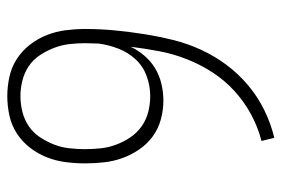

<svg xmlns="http://www.w3.org/2000/svg" viewBox="-146 -638 791 540"><g transform="rotate(-90 250.0 -367.5)"><path d="M133 8 124 -28Q163 -38 199 -57.5Q235 -77 265 -104.5Q295 -132 317 -166Q339 -200 354 -238Q369 -276 376.5 -316Q384 -356 389 -396Q379 -375 363.5 -357Q348 -339 328 -327Q308 -315 284.5 -309.5Q261 -304 238 -304Q211 -304 185 -311Q159 -318 137.5 -333.5Q116 -349 100.5 -371.5Q85 -394 76 -419Q67 -444 64 -470.5Q61 -497 61 -524Q61 -551 64.5 -578.5Q68 -606 78 -631.5Q88 -657 105 -679Q122 -701 145 -716Q168 -731 195.5 -737Q223 -743 250 -743Q277 -743 304.5 -737Q332 -731 355 -716Q378 -701 395 -679Q412 -657 422 -631.5Q432 -606 435.5 -578.5Q439 -551 439 -524Q439 -482 435 -440.5Q431 -399 424.5 -358Q418 -317 408 -276.5Q398 -236 380.5 -198Q363 -160 338 -126.5Q313 -93 281 -66Q249 -39 211.5 -20.5Q174 -2 133 8ZM250 -341Q279 -341 306.5 -351Q334 -361 353.5 -382Q373 -403 383.5 -430Q394 -457 398 -486Q398 -495 398.5 -504.5Q399 -514 399 -524Q399 -546 396.5 -568Q394 -590 386 -611Q378 -632 365.5 -651Q353 -670 334.5 -682.5Q316 -695 294 -700.5Q272 -706 250 -706Q228 -706 206 -700.5Q184 -695 165.5 -682.5Q147 -670 134.5 -651Q122 -632 114 -611.5Q106 -591 103.5 -568.5Q101 -546 101 -524Q101 -501 103.5 -479Q106 -457 114 -436Q122 -415 134.5 -396.5Q147 -378 165.5 -365Q184 -352 206 -346.5Q228 -341 250 -341Z"/></g></svg>

Font: Iosevka Term Curly Extralight
Style: Regular
Weight: 200
Designer: Belleve Invis
Foundry: Belleve Invis
Version: Version 32.3.0